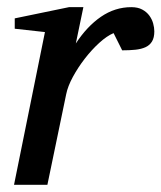

<svg xmlns="http://www.w3.org/2000/svg" viewBox="-20 -514 449 534"><path d="M409.2 -426.8Q409.2 -409.2 402.8 -398.7Q396.5 -388.2 384.8 -382.8Q373 -377.4 356.7 -375.7Q340.3 -374 319.8 -374L295.9 -421.9Q277.3 -414.1 256.1 -394.8Q234.9 -375.5 215.8 -350.8Q196.8 -326.2 182.6 -300Q168.5 -273.9 164.1 -252L111.8 0H19L105 -424.8L21 -434.1V-462.9L171.9 -494.1H211.9L190.9 -393.1Q221.7 -440.4 260.7 -467.3Q299.8 -494.1 345.2 -494.1Q363.3 -494.1 375.5 -487.5Q387.7 -481 395.3 -470.7Q402.8 -460.4 406 -448.7Q409.2 -437 409.2 -426.8Z"/></svg>

Font: Charis SIL CyrE
Style: Italic
Weight: 400
Italic angle: -11°
Foundry: SIL International
Version: Version 5.000